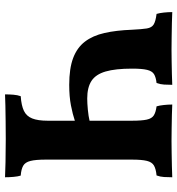

<svg xmlns="http://www.w3.org/2000/svg" viewBox="10 -730 722 783"><g transform="rotate(90 371.5 -338.0)"><path d="M364.4 3Q364.4 -13.6 365.7 -30.6Q367 -47.6 371.8 -61Q409.8 -63.6 431.5 -74Q453.2 -84.4 462.5 -107.7Q471.8 -131 471.8 -171V-514.2Q471.8 -554.4 467.3 -575Q462.8 -595.6 450.1 -603.7Q437.4 -611.8 413.2 -615Q409.6 -627.2 407.7 -644.8Q405.8 -662.4 405.8 -679Q422 -678 448.4 -677.5Q474.8 -677 503.4 -676.5Q532 -676 554.2 -676Q576.4 -676 603.5 -676.5Q630.6 -677 656.7 -677.5Q682.8 -678 702.4 -679Q702.4 -661.8 701.4 -645.7Q700.4 -629.6 695 -615Q668.4 -612.4 654.5 -604.3Q640.6 -596.2 635.5 -575.3Q630.4 -554.4 630.4 -514.2V-163Q630.4 -122.2 635.8 -100.7Q641.2 -79.2 655.4 -71.1Q669.6 -63 695.6 -61Q699.2 -50 700.8 -31.8Q702.4 -13.6 702.4 3Q681.6 2 640.7 1Q599.8 0 546.8 0Q511.2 0 475.7 0.5Q440.2 1 411 1.5Q381.8 2 364.4 3ZM325.4 -258.8Q259 -258.8 216.5 -274.7Q174 -290.6 149.4 -322.7Q124.8 -354.8 114 -402.6Q103.2 -450.4 100.8 -514.2Q98.8 -554.8 95.6 -574.9Q92.4 -595 79.5 -603.1Q66.6 -611.2 36.2 -615Q32.6 -627.2 30.7 -644.8Q28.8 -662.4 28.8 -679Q45.6 -678 73.7 -677.5Q101.8 -677 131.3 -676.5Q160.8 -676 183 -676Q205.2 -676 231.2 -676.5Q257.2 -677 282.1 -677.5Q307 -678 325.4 -679Q325.4 -661.8 324.4 -645.7Q323.4 -629.6 318 -615Q294.8 -612.4 282.1 -604.7Q269.4 -597 264.4 -576.3Q259.4 -555.6 259.4 -515.4Q259.4 -447.2 271.1 -407.1Q282.8 -367 309.4 -349.6Q336 -332.2 381.4 -332.2Q400 -332.2 426.6 -334.7Q453.2 -337.2 474.2 -342.2V-282.4Q445.4 -272.8 409.4 -265.8Q373.4 -258.8 325.4 -258.8Z"/></g></svg>

Font: Vollkorn
Style: Regular
Weight: 400
Designer: Friedrich Althausen
Foundry: Friedrich Althausen
Version: Version 4.104